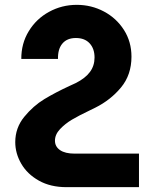

<svg xmlns="http://www.w3.org/2000/svg" viewBox="-20 -579 640 793"><path d="M43 8Q43 -51 80.2 -96.5Q117.5 -142 163.5 -169.8Q209.5 -197.5 268 -224.5Q290 -234.5 293 -236Q332.5 -256 351.5 -281.8Q370.5 -307.5 370.5 -341.5Q370.5 -378 350.2 -400Q330 -422 293.5 -422Q257 -422 237.8 -399.2Q218.5 -376.5 219.5 -335.5H68Q67.5 -399 98.8 -450.2Q130 -501.5 182.8 -530.2Q235.5 -559 297 -559Q357.5 -559 409.2 -531.5Q461 -504 492 -455.2Q523 -406.5 523 -345Q523 -270 480 -218Q437 -166 374 -134.5L348.5 -122Q305.5 -101.5 277.2 -84.8Q249 -68 228 -45.8Q207 -23.5 207 2Q207 26.5 228 41Q249 55.5 288.5 55.5H554V194H254.5Q188.5 194 140.5 167Q92.5 140 67.8 97.2Q43 54.5 43 8Z"/></svg>

Font: JuliaMono ExtraBold
Style: Regular
Weight: 800
Monospace: yes
Designer: cormullion
Foundry: corm
Version: Version 0.055; ttfautohint (v1.8.4)